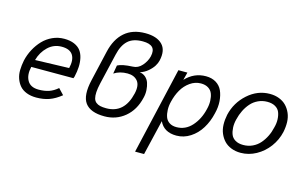

<svg xmlns="http://www.w3.org/2000/svg" viewBox="-105 -993 2403 1499"><g transform="rotate(15 1096.0 -243.0)"><path d="M210.9 5.9Q166.5 5.9 132.3 -7.6Q98.1 -21 77.6 -44.7Q57.1 -68.4 45.7 -100.6Q34.2 -132.8 35.2 -170.2Q36.1 -207.5 44.4 -249Q55.7 -297.9 78.9 -341.3Q102.1 -384.8 134.8 -419.2Q167.5 -453.6 211.9 -473.9Q256.3 -494.1 306.2 -494.1Q353.5 -494.1 387.5 -479.5Q421.4 -464.8 439.5 -440.4Q457.5 -416 465.1 -381.6Q472.7 -347.2 470.7 -310.1Q468.8 -272.9 459 -230L453.6 -215.3H112.8Q96.7 -147.5 122.1 -103Q147.5 -58.6 213.4 -58.6Q260.3 -58.6 296.4 -70.8Q332.5 -83 366.2 -112.3L410.2 -65.9Q361.8 -26.9 315.2 -10.5Q268.6 5.9 210.9 5.9ZM127.4 -274.9 400.9 -283.2Q417.5 -351.6 393.3 -390.4Q369.1 -429.2 302.7 -429.2Q238.3 -429.2 191.9 -385Q145.5 -340.8 127.4 -274.9Z M763.7 9.8Q649.9 9.8 606.9 -48.6Q564 -106.9 594.2 -236.8L650.9 -482.4Q675.3 -588.4 739.5 -644.3Q803.7 -700.2 906.7 -700.2Q999 -700.2 1043.7 -655Q1088.4 -609.9 1067.9 -522Q1063.5 -502 1049.1 -478Q1034.7 -454.1 1005.9 -429.4Q977.1 -404.8 941.4 -394Q968.8 -391.1 988.8 -373.8Q1008.8 -356.4 1017.6 -330.6Q1026.4 -304.7 1028.3 -272.7Q1030.3 -240.7 1022 -209Q998 -106.4 928 -48.3Q857.9 9.8 763.7 9.8ZM761.2 -54.7Q907.7 -54.7 946.8 -224.6Q962.4 -293 934.6 -326.7Q906.7 -360.4 853 -360.4Q789.6 -360.4 744.1 -330.6L755.9 -398.9Q793 -418.9 877.4 -422.4Q920.4 -423.3 951.7 -459Q982.9 -494.6 993.2 -536.1Q1004.9 -586.4 982.2 -609.9Q959.5 -633.3 902.8 -633.3Q825.2 -633.3 783.4 -594.7Q741.7 -556.2 724.1 -478L666 -229.5Q656.2 -187 654.5 -156.7Q652.8 -126.5 658.2 -106.7Q663.6 -86.9 677.7 -75.4Q691.9 -64 711.7 -59.3Q731.4 -54.7 761.2 -54.7Z M1066.9 213.9 1229 -487.8H1301.8L1285.6 -424.8Q1354 -498 1450.2 -498Q1497.6 -498 1531.7 -477.3Q1565.9 -456.5 1582 -420.7Q1598.1 -384.8 1601.8 -337.4Q1605.5 -290 1591.8 -236.3Q1576.2 -167.5 1542.2 -112.3Q1508.3 -57.1 1456.5 -23.7Q1404.8 9.8 1344.7 9.8Q1243.7 9.8 1207 -69.8L1139.6 213.9ZM1328.1 -54.2Q1401.4 -54.2 1452.4 -111.1Q1503.4 -168 1522.9 -252Q1532.2 -287.6 1531 -320.6Q1529.8 -353.5 1520 -378.7Q1510.3 -403.8 1486.3 -418.7Q1462.4 -433.6 1427.2 -433.6Q1379.9 -433.6 1339.6 -405Q1299.3 -376.5 1274.4 -333Q1249.5 -289.6 1236.8 -236.3Q1227.5 -200.2 1228.8 -167.2Q1230 -134.3 1239.3 -109.1Q1248.5 -84 1271.5 -69.1Q1294.4 -54.2 1328.1 -54.2Z M1863.8 9.8Q1822.3 9.8 1788.1 -3.7Q1753.9 -17.1 1731.2 -40.8Q1708.5 -64.5 1694.6 -96.9Q1680.7 -129.4 1679.4 -168.2Q1678.2 -207 1687 -250Q1710.9 -353 1790 -423.6Q1869.1 -494.1 1968.8 -494.1Q2009.8 -494.1 2043.9 -480.7Q2078.1 -467.3 2101.1 -443.6Q2124 -419.9 2138.2 -387.2Q2152.3 -354.5 2153.6 -315.9Q2154.8 -277.3 2146 -234.4Q2130.9 -167 2089.6 -111.3Q2048.3 -55.7 1988.8 -22.9Q1929.2 9.8 1863.8 9.8ZM1867.7 -54.7Q1908.2 -54.7 1942.6 -70.8Q1977.1 -86.9 2001.2 -114.5Q2025.4 -142.1 2042.2 -176.3Q2059.1 -210.4 2067.9 -250Q2077.6 -285.2 2076.2 -317.6Q2074.7 -350.1 2064.7 -374.8Q2054.7 -399.4 2029.1 -414.3Q2003.4 -429.2 1964.8 -429.2Q1925.3 -429.2 1890.9 -413.1Q1856.4 -397 1832.3 -369.4Q1808.1 -341.8 1791.3 -307.6Q1774.4 -273.4 1765.1 -234.4Q1755.9 -199.2 1757.3 -166.7Q1758.8 -134.3 1768.8 -109.4Q1778.8 -84.5 1804.2 -69.6Q1829.6 -54.7 1867.7 -54.7Z"/></g></svg>

Font: HK Grotesk Italic
Style: Regular
Weight: 400
Italic angle: -13°
Designer: Alfredo Marco Pradil and Stefan Peev
Foundry: Hanken Design Co.
Version: Version 1.000;PS 001.000;hotconv 1.0.88;makeotf.lib2.5.64775